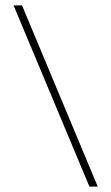

<svg xmlns="http://www.w3.org/2000/svg" viewBox="-20 -695 414 715"><path d="M344 0H313L30.5 -675H62Z"/></svg>

Font: Newsreader 24pt ExtraLight
Style: Regular
Weight: 250
Designer: Hugues Gentile
Foundry: Production Type
Version: Version 1.003